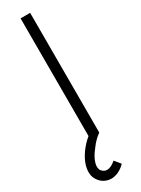

<svg xmlns="http://www.w3.org/2000/svg" viewBox="-275 -771 764 1042"><g transform="rotate(-30 107.0 -250.0)"><path d="M164.5 207.5Q149.5 225.5 117.5 241.5Q95 250 77 250Q57.5 250 39.8 242.2Q22 234.5 10.5 221Q-14.5 194.5 -14.5 157.5Q-14.5 138.5 -8.5 117.5Q2 83 26.2 48.8Q50.5 14.5 83.5 -12.5V-750H143.5V0Q109 24.5 83.5 60.5Q52.5 98 42.5 133.5Q39.5 145 39.5 154Q39.5 173 50 183.5Q63.5 197 80 197Q104 197 134.5 171Z"/></g></svg>

Font: Russisch Sans Light
Style: Regular
Weight: 300
Designer: Michael Sharanda (font) & Cristiano Sobral (main changes)
Foundry: Michael Sharanda
Version: Version 2.00;September 8, 2020;FontCreator 13.0.0.2681 64-bi